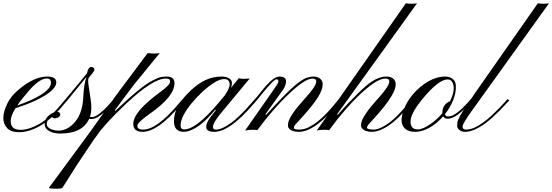

<svg xmlns="http://www.w3.org/2000/svg" viewBox="-66 -799 3351 1165"><path d="M-22.9 -22Q-68.8 -71.8 -22.5 -168.9Q-2.4 -211.9 38.1 -247.3Q78.6 -282.7 109.4 -300.3Q168.9 -334.5 221.2 -334.5Q272.9 -334.5 275.4 -302.2Q278.8 -250 148.4 -188.5Q100.6 -166 27.8 -142.1Q-1 -95.2 -1 -65.7Q-1 -36.1 14.4 -23.7Q29.8 -11.2 59.3 -11.2Q88.9 -11.2 123.3 -23.9Q157.7 -36.6 187.7 -56.2Q217.8 -75.7 242.2 -98.6Q266.6 -121.6 285.4 -142.6Q304.2 -163.6 316.2 -179Q328.1 -194.3 332.5 -198.2L342.8 -189.9Q336.4 -184.6 323.5 -168Q310.5 -151.4 290.8 -130.1Q271 -108.9 245.4 -85.4Q219.7 -62 188.7 -42.2Q157.7 -22.5 121.8 -9.8Q85.9 2.9 53.7 2.9Q21.5 2.9 4.6 -3.7Q-12.2 -10.3 -22.9 -22ZM39.1 -159.2Q186.5 -210.9 229 -262.2Q243.2 -279.3 243.2 -295.4Q243.2 -322.8 217.8 -322.8Q172.9 -322.8 105.5 -244.1Q58.6 -189.5 39.1 -159.2Z M479.5 -89.8Q485.4 -88.9 494.4 -88.9Q503.4 -88.9 516.1 -95.7Q528.8 -102.5 542.2 -113.3Q555.7 -124 568.8 -137Q582 -149.9 593 -161.9Q604 -173.8 612.3 -183.6L623.5 -198.2L634.3 -189.9Q628.4 -184.1 619.1 -173.8L598.6 -150.4Q530.8 -77.1 491.2 -77.1H482.9Q479 -77.1 475.1 -78.1Q434.1 11.2 300.8 11.2Q242.7 11.2 216.3 -16.6Q205.1 -28.8 205.1 -47.9Q205.1 -66.9 214.1 -80.3Q223.1 -93.8 235.4 -102.5Q260.3 -120.6 280 -120.6Q299.8 -120.6 299.8 -102.1Q298.3 -89.4 278.3 -83Q272 -81.1 265.9 -81.1Q259.8 -81.1 254.2 -85.2Q248.5 -89.4 245.1 -91.3Q242.2 -88.4 237.5 -84.5Q232.9 -80.6 228.5 -75.2Q217.8 -62 217.8 -48.1Q217.8 -34.2 227.1 -25.9Q236.3 -17.6 249 -13.2Q268.1 -6.3 288.8 -6.3Q309.6 -6.3 331.8 -15.1Q354 -23.9 375.5 -44.4Q434.6 -100.6 439.5 -210.9Q442.4 -285.2 457.5 -327.1Q458 -328.6 458 -331.5L342.8 -189.9Q333 -178.2 328.4 -174.8Q323.7 -171.4 323.7 -171.4Q317.9 -170.9 315.9 -174.3Q314.9 -176.8 320.3 -183.6Q446.3 -334 461.9 -354.5Q469.7 -392.6 487.3 -392.6Q495.6 -392.6 501.2 -388.2Q506.8 -383.8 506.8 -377Q506.3 -367.7 491.9 -350.8Q477.5 -334 474.4 -329.3Q471.2 -324.7 470.2 -321.5Q469.2 -318.4 469.2 -315.4V-309.6Q468.8 -296.4 471.7 -278.3L483.9 -197.3Q494.6 -130.9 479.5 -89.8Z M799.3 1Q742.7 1 742.7 -47.4Q742.7 -120.6 903.3 -238.3Q959 -278.8 964.8 -296.9Q966.3 -302.2 966.3 -307.4Q966.3 -312.5 961.2 -317.4Q956.1 -322.3 939.5 -322.3Q862.8 -322.3 701.7 -172.4Q626.5 -100.1 597.2 -67.9L545.4 -9.3Q524.9 17.6 500 53.2L400.4 202.1L326.2 319.3Q313.5 338.9 311.5 342.3Q297.4 346.2 280 346.2Q262.7 346.2 258.1 345.9Q253.4 345.7 248 345.2Q238.8 344.2 230 341.8L479.5 2.9L637.7 -219.7L830.1 -477.1Q856.4 -474.1 869.6 -474.1Q894 -474.1 903.8 -477.5L746.6 -285.2L630.4 -129.9L633.8 -126Q785.6 -272 857.9 -309.6Q895 -329.1 913.3 -331.8Q931.6 -334.5 946.3 -334.5Q992.7 -334.5 992.7 -293.9Q992.7 -213.9 845.7 -110.8Q779.8 -63.5 770.5 -45.9Q767.6 -40 767.6 -34.7Q767.6 -12.7 802.2 -12.7Q886.2 -12.7 1016.6 -168L1042.5 -198.2L1053.2 -189.9L1027.8 -160.6Q891.6 1 799.3 1Z M1233.9 1Q1185.1 1 1185.1 -29.3Q1185.1 -54.2 1213.4 -91.8L1244.1 -130.9L1239.3 -132.8Q1157.2 -31.7 1084.5 -5.9Q1064.5 1 1049.8 1Q989.7 1 989.7 -63Q989.7 -138.2 1049.8 -206.5Q1138.7 -310.1 1228.5 -329.1Q1255.4 -334.5 1274.4 -334.5Q1293.5 -334.5 1304.4 -331.8Q1315.4 -329.1 1323.7 -324.2Q1341.3 -313 1341.3 -296.6Q1341.3 -280.3 1335.4 -265.6L1383.3 -324.7Q1396.5 -320.8 1407.7 -320.8Q1436.5 -320.8 1449.2 -322.8L1284.7 -124.5Q1226.1 -56.2 1226.1 -28.3Q1226.1 -12.7 1244.6 -12.7Q1263.2 -12.7 1287.4 -23.9Q1311.5 -35.2 1335.4 -52.7Q1359.4 -70.3 1382.1 -91.8Q1404.8 -113.3 1424.1 -133.8Q1443.4 -154.3 1458 -171.9L1481.4 -198.2L1491.7 -189.9L1466.8 -161.6Q1326.2 1 1233.9 1ZM1098.6 -174.8Q1029.8 -91.3 1029.8 -38.1Q1029.8 -13.7 1051.8 -13.7Q1123 -13.7 1257.3 -171.4L1298.3 -220.7Q1327.6 -265.1 1327.6 -285.2Q1327.6 -319.3 1293.5 -319.3Q1247.1 -319.3 1160.2 -240.2Q1130.4 -212.9 1098.6 -174.8Z M1495.6 -9.3Q1482.4 -11.7 1466.3 -11.7Q1440.4 -11.7 1420.9 -6.8L1590.3 -249Q1622.1 -293.5 1623 -301.8Q1625 -317.9 1612.8 -317.9Q1594.7 -317.9 1522.9 -228.5L1491.7 -189.9Q1487.8 -188 1483.6 -192.1Q1479.5 -196.3 1481.4 -198.2Q1495.6 -213.4 1513.4 -236.6Q1531.2 -259.8 1550.8 -281.2Q1598.6 -334.5 1630.4 -334.5Q1684.1 -334.5 1664.6 -279.3Q1660.6 -267.6 1647.5 -249L1544.9 -106.4L1547.4 -101.1Q1670.4 -235.8 1722.2 -279.3Q1771.5 -320.3 1795.7 -327.4Q1819.8 -334.5 1835.2 -334.5Q1850.6 -334.5 1861.6 -330.1Q1872.6 -325.7 1879.4 -318.8Q1892.1 -306.2 1891.8 -288.3Q1891.6 -270.5 1885 -252Q1878.4 -233.4 1862.8 -208Q1830.1 -155.8 1752.4 -71.8Q1720.2 -38.1 1718.8 -32.5Q1717.3 -26.9 1717.3 -23.9Q1717.3 -12.7 1747.3 -12.7Q1777.3 -12.7 1803.5 -25.1Q1829.6 -37.6 1854.7 -56.6Q1879.9 -75.7 1902.6 -98.4Q1925.3 -121.1 1943.4 -141.8Q1961.4 -162.6 1973.6 -178Q1985.8 -193.4 1990.2 -198.2L2000.5 -189.9Q1995.6 -184.6 1982.9 -168.5Q1970.2 -152.3 1951.4 -131.3Q1932.6 -110.4 1908.9 -86.9Q1885.3 -63.5 1858.9 -43.9Q1797.4 1 1747.6 1Q1703.6 1 1686.5 -21Q1681.2 -27.8 1681.2 -37.1Q1681.2 -46.4 1683.8 -58.3Q1686.5 -70.3 1696.8 -88.9Q1719.7 -128.4 1762 -175.8Q1804.2 -223.1 1817.4 -239.7Q1830.6 -256.3 1838.4 -268.6Q1853 -292 1853 -304.7Q1853 -322.3 1829.6 -322.3Q1781.2 -322.3 1669.9 -212.9Q1613.8 -158.2 1541 -68.8Z M1931.2 -9.3Q1918 -11.7 1901.9 -11.7Q1874 -11.7 1856 -6.8L2396.5 -778.8Q2429.2 -773.9 2464.4 -778.8L1980 -106.4L1982.4 -101.1Q2019.5 -144 2051.3 -177.2L2109.4 -235.8Q2159.2 -284.2 2189.9 -304.2Q2236.3 -334.5 2277.8 -334.5Q2321.3 -334.5 2332.5 -303.2Q2354.5 -242.7 2195.3 -71.8L2176.3 -50.8Q2160.6 -33.2 2160.6 -23.9Q2160.6 -19 2171.4 -15.9Q2182.1 -12.7 2201.7 -12.7Q2221.2 -12.7 2247.6 -25.1Q2273.9 -37.6 2298.8 -56.6Q2323.7 -75.7 2346.2 -98.6Q2368.7 -121.6 2386.5 -142.1Q2404.3 -162.6 2416.5 -178.2Q2428.7 -193.8 2433.1 -198.2L2443.8 -189.9Q2439 -184.6 2426 -168.5Q2413.1 -152.3 2394.3 -131.1Q2375.5 -109.9 2351.8 -86.4Q2328.1 -63 2301.3 -43.9Q2239.7 1 2189.5 1Q2149.4 1 2130.4 -21Q2124.5 -27.8 2124.5 -37.1Q2124.5 -46.4 2127.2 -58.3Q2129.9 -70.3 2140.6 -88.9Q2165.5 -130.9 2206.5 -177Q2247.6 -223.1 2260.7 -239.7Q2273.9 -256.3 2281.7 -268.6Q2296.4 -292 2296.4 -304.7Q2296.4 -322.3 2273.4 -322.3Q2242.7 -322.3 2202.6 -294.9Q2105.5 -230 1976.1 -68.8Z M2649.4 -78.6Q2631.3 -78.6 2623 -93.3Q2564.9 -27.3 2497.6 -5.9Q2475.1 1 2453.9 1Q2432.6 1 2417.5 -3.9Q2402.3 -8.8 2392.6 -17.6Q2353 -51.8 2384.8 -135.3Q2397 -168 2416.3 -196.3Q2435.5 -224.6 2459.7 -248.8Q2483.9 -272.9 2511.7 -292Q2574.7 -334.5 2634.8 -334.5Q2660.6 -334.5 2679.4 -321Q2698.2 -307.6 2699.7 -282.5Q2701.2 -257.3 2696.8 -235.4Q2692.4 -213.4 2683.6 -191.4Q2666 -146.5 2633.8 -106.4Q2637.2 -92.3 2652.6 -92.3Q2668 -92.3 2681.9 -99.4Q2695.8 -106.4 2709.7 -116.9Q2723.6 -127.4 2737.1 -140.4Q2750.5 -153.3 2761.7 -165L2780.3 -185.5Q2788.1 -194.8 2791.5 -198.2L2802.2 -189.9Q2795.9 -184.1 2786.1 -173.3Q2776.4 -162.6 2764.2 -150.4Q2764.2 -150.4 2738.3 -125Q2688 -78.6 2649.4 -78.6ZM2446.8 -17.6Q2454.6 -13.7 2468.8 -13.7Q2500.5 -13.7 2550.3 -49.3Q2588.4 -76.7 2618.2 -112.3V-114.3Q2618.2 -155.8 2649.4 -176.8Q2657.7 -182.6 2665 -185.1Q2688.5 -234.9 2687 -266.6Q2684.1 -316.9 2649.9 -316.9Q2592.3 -316.9 2488.3 -187Q2421.4 -103 2425.3 -56.2Q2425.3 -29.3 2446.8 -17.6Z M2740.7 -28.8Q2740.7 -12.7 2764.2 -12.7Q2787.6 -12.7 2814.2 -25.1Q2840.8 -37.6 2866.9 -56.6Q2893.1 -75.7 2917.5 -98.4Q2941.9 -121.1 2961.9 -141.6L2995.6 -177.7Q3009.3 -193.4 3014.2 -198.2L3023.9 -189.9Q3018.6 -184.6 3004.2 -168.5Q2989.7 -152.3 2969 -131.3Q2948.2 -110.4 2922.6 -86.9Q2897 -63.5 2869.1 -43.9Q2804.2 1 2755.4 1Q2734.9 1 2721.4 -10.3Q2708 -21.5 2708 -34.4Q2708 -47.4 2709.2 -55.2Q2710.4 -63 2714.4 -73Q2718.3 -83 2725.6 -96.4Q2732.9 -109.9 2745.1 -128.9L2819.8 -239.3L3197.3 -778.8Q3232.4 -773.9 3265.1 -778.8Q2799.3 -131.3 2782.7 -106.7Q2766.1 -82 2758.3 -69.6Q2750.5 -57.1 2746.6 -49.3Q2740.7 -37.6 2740.7 -28.8Z"/></svg>

Font: Pinyon Script
Style: Regular
Weight: 400
Designer: Nicole Fally
Foundry: Nicole Fally
Version: Version 1.005